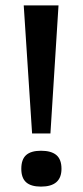

<svg xmlns="http://www.w3.org/2000/svg" viewBox="-20 -680 306 712"><path d="M99 -185 68 -660H197L167 -185ZM132 12Q95 12 77 -4Q59 -20 59 -54Q59 -89 77 -105Q95 -121 132 -121Q170 -121 189 -105Q208 -89 208 -54Q208 12 132 12Z"/></svg>

Font: Bricolage Grotesque 96pt ExtraBold Medium
Style: Regular
Weight: 500
Version: Version 1.001;gftools[0.9.33.dev8+g029e19f]